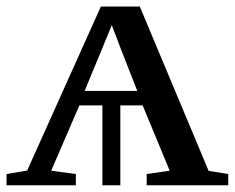

<svg xmlns="http://www.w3.org/2000/svg" viewBox="-26 -552 700 572"><path d="M-6.5 0V-33.5L55 -44L274.5 -532.5H390.5L595.5 -43L654 -33.5V0H411V-33.5L479.5 -43.5L399 -238H332.5V0H279V-238H210.5L126.5 -43.5L200 -33.5V0ZM226 -281H383L334.5 -405L307 -477L277 -404Z"/></svg>

Font: Merriweather 72pt
Style: Regular
Weight: 400
Version: Version 2.100